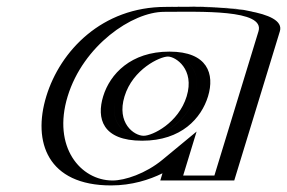

<svg xmlns="http://www.w3.org/2000/svg" viewBox="-20 -549 873 584"><path d="M333.8 -256C355.5 -327 423.8 -377 490.8 -377C556.8 -377 594.5 -327 572.8 -256C551.4 -186 486.1 -136 417.1 -136C345.1 -136 312.4 -186 333.8 -256ZM806.3 -454 667.5 0H492.5L510.2 -58C459.4 -16 387.9 15 317.9 15C167.9 15 99.9 -106 145.8 -256C191.6 -406 333.9 -528 483.9 -528C552.9 -528 832.4 -541 806.3 -454ZM318.8 -256C295 -178.3 332.5 -121 412.5 -121C489.5 -121 564 -178.1 587.8 -256C612 -335.1 569.4 -392 495.3 -392C420.4 -392 343 -335.2 318.8 -256ZM791.3 -454C805.6 -501.6 654.5 -514.3 539.4 -513.6C514.1 -513.5 493 -513 479.3 -513C338.5 -513 204.5 -399 160.8 -256C117.1 -113 181.6 0 322.5 0C388.1 0 455.2 -29.2 502.2 -68.1L537.1 -96.9L512.1 -15H657.1ZM318.8 -256C343 -335.2 420.4 -392 495.3 -392C569.4 -392 612 -335.1 587.8 -256C564 -178.1 489.5 -121 412.5 -121C332.5 -121 295 -178.3 318.8 -256ZM791.3 -454 657.1 -15H512.1L537.1 -96.9L502.2 -68.1C455.2 -29.2 388.1 0 322.5 0C181.6 0 117.1 -113 160.8 -256C204.5 -399 338.5 -513 479.3 -513C493 -513 514.1 -513.5 539.4 -513.6C654.5 -514.3 805.6 -501.6 791.3 -454ZM333.8 -256C312.4 -186.1 345.2 -136 417.1 -136C486 -136 551.4 -186.1 572.8 -256C594.5 -327 556.7 -377 490.8 -377C423.8 -377 355.5 -327 333.8 -256ZM483.9 -528C333.9 -528 191.6 -406 145.8 -256C99.9 -106 167.9 15 317.9 15C387.9 15 459.4 -16 510.2 -58L492.5 0H667.5L806.3 -454C831.4 -537.6 594 -528 483.9 -528ZM293.8 -256C273.5 -189.6 290.4 -121 412.5 -121C531.9 -121 592.5 -189.6 612.8 -256C633.4 -323.6 612 -392 495.3 -392C377.9 -392 314.4 -323.6 293.8 -256ZM766.3 -454 632.1 -15H537.1L578 -148.9L473.8 -62.8C423.4 -21.2 360 0 322.5 0C225.1 0 138.6 -101.7 185.8 -256C233 -410.3 382 -513 479.3 -513C587.6 -513 786.5 -521.2 766.3 -454ZM358.8 -256C384 -338.6 466.4 -377 490.8 -377C514 -377 573 -338.6 547.8 -256C522.9 -174.6 443.5 -136 417.1 -136C387.5 -136 333.9 -174.7 358.8 -256ZM831.3 -454C850.4 -517.8 655.1 -529.3 543.3 -528.6C517.2 -528.5 495.3 -528 483.9 -528C290.5 -528 163.2 -394.7 120.8 -256C78.4 -117.3 124.6 15 317.9 15C380.9 15 434.6 -2.3 474.2 -21.9L467.5 0H692.5Z"/></svg>

Font: Hussar Outliner
Style: Obl
Weight: 700
Foundry: Cannot Into Space Fonts
Version: Version 0.92